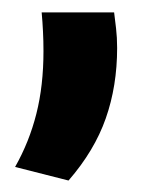

<svg xmlns="http://www.w3.org/2000/svg" viewBox="-20 -174 256 318"><path d="M49 -153.5H169Q170.5 -142.5 172.2 -127.2Q174 -112 174 -94.5Q174 -31.5 155.2 22Q136.5 75.5 93.5 125L5 102.5Q28.5 61 40.2 14.5Q52 -32 52 -89.5Q52 -106.5 51.2 -121.8Q50.5 -137 49 -153.5Z"/></svg>

Font: Anek Malayalam Medium SemiBold
Style: Regular
Weight: 600
Version: Version 1.003